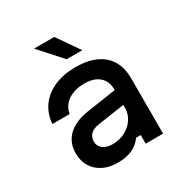

<svg xmlns="http://www.w3.org/2000/svg" viewBox="-193 -1003 1135 1176"><g transform="rotate(-30 375.0 -415.0)"><path d="M521 -381V-276L320 -246Q280 -240 260.5 -220Q241 -200 241 -168Q241 -137 266.5 -117.5Q292 -98 333 -98Q383 -98 423 -119Q463 -140 486.5 -175.5Q510 -211 510 -255V-380Q510 -441 473 -474Q436 -507 368 -507Q321 -507 285 -493Q249 -479 226.5 -453.5Q204 -428 197 -390H75Q81 -462 119 -513.5Q157 -565 221.5 -593Q286 -621 371 -621Q497 -621 565 -561.5Q633 -502 633 -391V0H510V-61H477Q452 -24 409.5 -4Q367 16 305 16Q245 16 201 -6.5Q157 -29 133 -69Q109 -109 109 -163Q109 -238 159 -286Q209 -334 302 -348ZM460 -690H349L209 -846H352Z"/></g></svg>

Font: Martian Mono SemiExpanded Medium
Style: Regular
Weight: 500
Width: 6
Designer: Roman Shamin
Foundry: Evil Martians
Version: Version 1.000